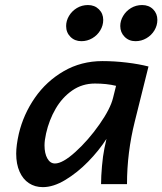

<svg xmlns="http://www.w3.org/2000/svg" viewBox="-20 -749 660 781"><path d="M404.8 -146 413.1 -184.1Q382.3 -136.2 338.4 -91.3Q294.4 -46.4 245.8 -17.1Q197.3 12.2 154.3 12.2Q122.1 12.2 97.7 -3.9Q73.2 -20 59.6 -50.8Q45.9 -81.5 45.9 -124Q45.9 -157.7 56.6 -205.1Q75.2 -283.7 121.8 -351.1Q168.5 -418.5 239.3 -459.5Q310.1 -500.5 397 -500.5Q445.8 -500.5 496.1 -494.4Q546.4 -488.3 584 -478.5L528.3 -254.9Q496.6 -128.4 496.6 0H391.1Q391.1 -31.2 394.8 -73Q398.4 -114.7 404.8 -146ZM366.2 -409.2Q314.5 -409.2 273.7 -380.9Q232.9 -352.5 206.3 -306.6Q179.7 -260.7 167.5 -206.5Q161.1 -178.2 161.1 -157.7Q161.1 -125 172.6 -104.5Q184.1 -84 203.6 -84Q234.9 -84 287.1 -131.3Q339.4 -178.7 384.3 -242.7Q429.2 -306.6 439.9 -351.1L452.1 -399.9Q413.6 -409.2 366.2 -409.2ZM531.2 -581.5Q504.4 -581.5 486.8 -599.4Q469.2 -617.2 469.2 -643.1Q469.2 -664.6 481 -684.3Q492.7 -704.1 512.9 -716.3Q533.2 -728.5 558.1 -728.5Q585.4 -728.5 602.8 -711.2Q620.1 -693.8 620.1 -668Q620.1 -645.5 608.2 -625.5Q596.2 -605.5 575.7 -593.5Q555.2 -581.5 531.2 -581.5ZM311 -581.5Q284.2 -581.5 266.6 -599.1Q249 -616.7 249 -643.1Q249 -664.6 260.7 -684.3Q272.5 -704.1 292.7 -716.3Q313 -728.5 337.9 -728.5Q364.7 -728.5 382.3 -711.2Q399.9 -693.8 399.9 -668Q399.9 -645.5 387.9 -625.5Q376 -605.5 355.5 -593.5Q335 -581.5 311 -581.5Z"/></svg>

Font: Lesson One Medium
Style: Italic
Weight: 500
Italic angle: -14°
Designer: But Ko, Victor Gaultney, Annie Olsen, Julie Remington, Don Collingsworth, Eric Hays, Becca Hirsbrunner
Version: Version 1.100